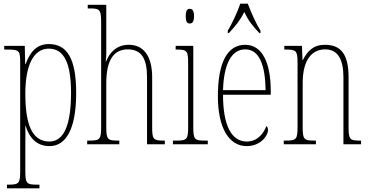

<svg xmlns="http://www.w3.org/2000/svg" viewBox="-20 -786 2011 1046"><path d="M18 240H195V220H184C124 220 118 214 118 144V14C118 -34 119 -77 118 -102H119C140 -35 179 10 250 10C338 10 395 -80 395 -280C395 -469 344 -546 246 -546C178 -546 143 -500 120 -438H117L115 -536H3V-516H18C87 -516 90 -510 90 -441V144C90 214 84 220 23 220H18ZM249 -15C149 -15 118 -120 118 -276C118 -431 163 -521 246 -521C328 -521 367 -444 367 -280C367 -119 334 -15 249 -15Z M455 0H630V-20H625C565 -20 559 -26 559 -96V-333C559 -459 600 -517 676 -517C754 -517 781 -462 781 -364V0H878V-20H870C814 -20 809 -29 809 -94V-364C809 -482 761 -542 682 -542C614 -542 576 -498 558 -451H556C558 -469 559 -483 559 -495V-760H458V-740H474C524 -740 531 -731 531 -664V-96C531 -26 525 -20 464 -20H455Z M1014 -658C1027 -658 1037 -666 1037 -698C1037 -729 1027 -738 1014 -738C1000 -738 992 -729 992 -698C992 -666 1000 -658 1014 -658ZM922 0H1112V-20H1099C1039 -20 1033 -26 1033 -96V-536H937V-516H943C1001 -516 1005 -508 1005 -437V-96C1005 -26 999 -20 938 -20H922Z M1221 -619V-606H1227C1263 -645 1287 -673 1311 -721C1333 -673 1356 -645 1393 -606H1399V-619C1375 -657 1347 -721 1330 -766H1289C1274 -721 1244 -657 1221 -619ZM1324 10C1399 10 1440 -46 1440 -77C1440 -90 1436 -96 1431 -99C1415 -57 1382 -15 1324 -15C1244 -15 1195 -97 1195 -270H1455V-291C1455 -445 1408 -542 1316 -542C1221 -542 1167 -450 1167 -262C1167 -88 1228 10 1324 10ZM1427 -295H1195C1199 -431 1238 -517 1316 -517C1395 -517 1425 -427 1427 -295Z M1526 0H1701V-20H1695C1635 -20 1629 -26 1629 -96V-333C1629 -467 1684 -517 1752 -517C1824 -517 1851 -457 1851 -364V0H1947V-20H1943C1885 -20 1879 -26 1879 -96V-363C1879 -486 1841 -542 1750 -542C1687 -542 1655 -508 1630 -459H1628L1625 -536H1529V-516H1534C1595 -516 1601 -511 1601 -441V-96C1601 -26 1595 -20 1534 -20H1526Z"/></svg>

Font: Noto Serif Lao ExtraCondensed Thin
Style: Regular
Weight: 100
Width: 2
Designer: Monotype Design Team
Foundry: Monotype Imaging Inc.
Version: Version 2.003